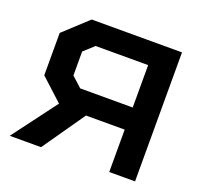

<svg xmlns="http://www.w3.org/2000/svg" viewBox="-122 -840 1033 979"><g transform="rotate(20 395.0 -350.0)"><path d="M205 -240 85 -350V-580L215 -700H705V0H565V-230H355L195 0H25ZM280 -580 225 -530V-400L280 -350H565V-580Z"/></g></svg>

Font: Squares Bold
Style: Regular
Weight: 400
Designer: Typetype
Foundry: Typetype
Version: Version 001.000